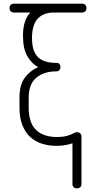

<svg xmlns="http://www.w3.org/2000/svg" viewBox="-20 -787 520 1044"><path d="M427 -767Q437 -767 443.5 -760.5Q450 -754 450 -745V-741Q450 -732 443.5 -725.5Q437 -719 427 -719H263Q206 -714 180 -679.5Q154 -645 154 -581Q154 -543 162.5 -517Q171 -491 188 -475Q205 -459 230 -452Q255 -445 288 -445Q299 -445 304 -438Q309 -431 309 -422Q309 -414 303.5 -406.5Q298 -399 287 -399Q218 -399 177 -364Q136 -329 136 -257V-202Q136 -119 176 -80.5Q216 -42 290 -42Q321 -42 343.5 -48Q366 -54 383 -64Q388 -68 397 -68H400Q410 -68 416.5 -61.5Q423 -55 423 -46V215Q423 224 416.5 230.5Q410 237 400 237H397Q387 237 380.5 230.5Q374 224 374 215V-8Q335 6 287 6Q245 6 208.5 -5.5Q172 -17 145 -41.5Q118 -66 102 -105.5Q86 -145 86 -202V-257Q86 -325 114.5 -364Q143 -403 188 -422Q154 -439 129.5 -480Q105 -521 105 -592Q105 -636 115 -667Q125 -698 145 -719H55Q45 -719 38.5 -725.5Q32 -732 32 -741V-745Q32 -754 38.5 -760.5Q45 -767 55 -767H427Z"/></svg>

Font: AkaAcidDosis
Style: Light
Weight: 300
Designer: Edgar Tolentino, Pablo Impallari, Igino Marini, Aka-Acid
Foundry: Edgar Tolentino, Pablo Impallari, Igino Marini, Aka-Acid
Version: Version 1.007